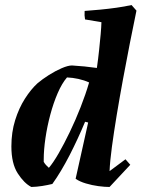

<svg xmlns="http://www.w3.org/2000/svg" viewBox="-20 -732 564 764"><path d="M104.6 12Q75.9 -2.8 50.6 -42.1Q25.3 -81.3 25.3 -149.5Q25.3 -206 40.3 -253.8Q55.2 -301.7 79.1 -339.2Q103 -376.7 129.2 -400.6Q148.4 -416.8 174.3 -433.3Q200.2 -449.7 225.4 -460.6Q250.7 -471.5 266.4 -471.5Q291.3 -470.1 316.2 -467.6Q341.1 -465.1 365.5 -461.6Q371 -500 374.5 -534Q378 -568 380.6 -596Q383.1 -624 383.6 -643.7L318.4 -654.7Q315.4 -670.5 316.8 -688.5Q345.6 -690.6 378.2 -693.6Q410.9 -696.7 443.6 -701.3Q476.2 -705.9 503.4 -712L523 -689.7Q510.5 -630.2 496.7 -559.8Q482.9 -489.3 469.3 -416Q455.8 -342.7 444.4 -274Q433.1 -205.4 425.3 -147.6Q417.5 -89.8 416 -51.1L479.3 -98.2L498.4 -76.3L415.9 12Q397.3 12 371.8 8.7Q346.3 5.3 321.9 -2Q297.4 -9.2 280.9 -20.5L330.8 -244.5L318.6 -247.5Q304.8 -214.2 289.1 -180.4Q273.4 -146.5 257 -114.5Q240.6 -82.6 223.1 -53.3Q205.6 -24 188.3 0Q169.6 4.5 148 8Q126.4 11.5 104.6 12ZM174.5 -64.2Q191.8 -84.5 213.4 -121.9Q235 -159.3 257.8 -206.8Q280.7 -254.3 300.7 -305.4Q320.8 -356.5 334.6 -403.9Q314.9 -412.9 291.8 -418Q268.8 -423 246.6 -423.9Q226.4 -400.4 209.5 -361.3Q192.6 -322.3 180.2 -275.8Q167.7 -229.2 160.9 -182.6Q154 -136 154 -96.9Q154 -94.3 154 -92.3Q154 -90.3 154 -87.8Q157.6 -81.5 163.2 -75.2Q168.9 -68.9 174.5 -64.2Z"/></svg>

Font: Labrada
Style: Italic
Weight: 400
Italic angle: -7°
Designer: Mercedes Jáuregui
Foundry: Omnibus-Type Team
Version: Version 1.000